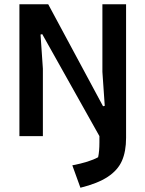

<svg xmlns="http://www.w3.org/2000/svg" viewBox="-20 -638 682 900"><path d="M319 137Q398 122 440 99Q446 71 446 30V0L178 -478L170 -476L181 -316V0H71V-618H206L463 -140L471 -142L460 -301V-618H571V8Q571 72 551.5 116Q532 160 485 191Q438 222 357 242Z"/></svg>

Font: Athiti SemiBold
Style: Regular
Weight: 600
Designer: CadsonDemak Team
Foundry: CadsonDemak
Version: Version 1.032